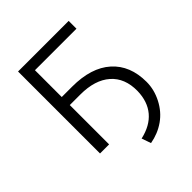

<svg xmlns="http://www.w3.org/2000/svg" viewBox="-188 -636 875 875"><g transform="rotate(-45 249.0 -198.5)"><path d="M403.3 -478H135.7V-305.2H202.6Q325.2 -305.2 391.6 -245.8Q458 -186.5 458 -80.6Q458 -30.8 433.6 16.6Q409.2 64 368.2 92.8Q327.1 121.6 274.9 130.9L259.3 85.9Q326.7 70.8 362.3 28.6Q397.9 -13.7 399.4 -80.6Q400.4 -163.1 348.9 -208.3Q297.4 -253.4 203.6 -253.4H135.7V0H77.1V-528.3H403.3Z"/></g></svg>

Font: RobotoInd Light
Style: Regular
Weight: 300
Designer: Google
Version: Version 2.001151; 2014